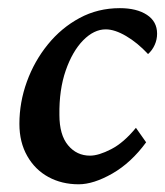

<svg xmlns="http://www.w3.org/2000/svg" viewBox="-20 -451 411 478"><path d="M243.2 -377.9Q213.9 -377.9 187 -350.6Q160.2 -323.2 143.6 -275.4Q127 -227.5 127.9 -165Q127.9 -115.2 149.4 -89.4Q170.9 -63.5 204.1 -63.5Q225.6 -63.5 256.8 -79.6Q288.1 -95.7 318.4 -132.8L343.8 -96.7Q306.6 -45.9 259.8 -19Q212.9 7.8 175.8 7.8Q133.8 7.8 100.6 -10.3Q67.4 -28.3 47.9 -62.5Q28.3 -96.7 28.3 -142.6Q28.3 -196.3 46.9 -247.6Q65.4 -298.8 99.1 -340.3Q132.8 -381.8 178.2 -406.2Q223.6 -430.7 278.3 -430.7Q320.3 -430.7 345.7 -414.1Q371.1 -397.5 371.1 -367.2Q371.1 -352.5 365.2 -339.4Q359.4 -326.2 348.6 -316.4Q322.3 -344.7 293.9 -361.3Q265.6 -377.9 243.2 -377.9Z"/></svg>

Font: Crimson Pro ExtraLight Medium
Style: Italic
Weight: 500
Italic angle: -12°
Version: Version 1.002